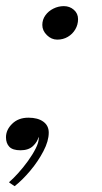

<svg xmlns="http://www.w3.org/2000/svg" viewBox="-26 -474 342 642"><path d="M187.5 -453.5Q207 -453.5 221 -441.2Q235 -429 235 -410Q235 -391.5 225.8 -375.8Q216.5 -360 200.8 -350.8Q185 -341.5 165.5 -341.5Q146 -341.5 130.8 -356.5Q115.5 -371.5 115.5 -390.5Q115.5 -408.5 125.8 -422.8Q136 -437 152.5 -445.2Q169 -453.5 187.5 -453.5ZM23 148.5Q20.5 147 16.8 144.5Q13 142 9.5 139.5Q6 137 4 135.5Q17.5 124 34.5 105.2Q51.5 86.5 67.2 64.8Q83 43 93.2 22.8Q103.5 2.5 103.5 -11.5Q103.5 -15.5 103 -16.5Q99.5 0 84.5 14.2Q69.5 28.5 42.5 28.5Q16.5 28.5 5.2 16.8Q-6 5 -6 -15Q-6 -40 14.8 -60.2Q35.5 -80.5 69 -80.5Q100.5 -80.5 118.8 -67.2Q137 -54 137 -30.5Q137 -2.5 119.2 31.5Q101.5 65.5 75.2 96.8Q49 128 23 148.5Z"/></svg>

Font: Grandstander Thin Thin
Style: Italic
Weight: 250
Italic angle: -15°
Version: Version 1.200